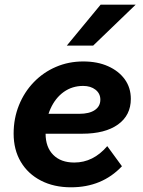

<svg xmlns="http://www.w3.org/2000/svg" viewBox="-20 -781 609 817"><path d="M123.9 -212V-296.7H317.5Q360.1 -296.7 383.5 -312.7Q407 -328.7 407 -357Q407 -383.1 386.4 -399.3Q365.8 -415.4 333.8 -415.4Q287.2 -415.4 251.2 -389.7Q215.3 -363.9 194.7 -318Q174 -272.1 174 -212.3Q174 -154.9 206.4 -122.2Q238.7 -89.4 296.1 -89.4Q376.8 -89.4 436.4 -159.2L498.9 -73.6Q414.4 16 282.2 16Q209.1 16 154 -12.6Q98.8 -41.1 68.4 -92.5Q38 -143.8 38 -212.6Q38 -277.3 60.7 -333.4Q83.3 -389.4 123.8 -431.3Q164.2 -473.2 218 -496.3Q271.8 -519.5 334.1 -519.5Q394.6 -519.5 439.9 -499.2Q485.2 -479 511 -443.4Q536.7 -407.8 536.7 -360.2Q536.7 -290.4 482 -251.2Q427.3 -212 329.6 -212ZM264.3 -587 408 -761H557.2L376.5 -587Z"/></svg>

Font: Wix Madefor Text
Style: Italic
Weight: 400
Italic angle: -12°
Designer: Dalton Maag Ltd
Foundry: Dalton Maag Ltd
Version: Version 3.100